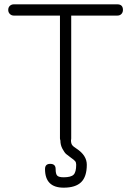

<svg xmlns="http://www.w3.org/2000/svg" viewBox="-20 -664 607 887"><path d="M309 -25Q309 -19 308 -17V-15Q308 -2 313 5.5Q318 13 334 23Q381 54 381 97Q381 152 355 177.5Q329 203 274 203Q188 203 188 117Q188 93 212 93Q237 93 237 117Q237 140 244.5 147.5Q252 155 274 155Q308 155 320 143Q332 131 332 97Q332 87 327.5 81Q323 75 307 64Q293 54 285.5 47.5Q278 41 268.5 23.5Q259 6 259 -15Q257 -21 257 -25V-592H44Q33 -592 25.5 -599.5Q18 -607 18 -618Q18 -630 25.5 -637Q33 -644 44 -644H522Q548 -644 548 -618Q548 -607 541 -599.5Q534 -592 522 -592H309Z"/></svg>

Font: Jura
Style: Regular
Weight: 400
Designer: Daniel Johnson, Alexei Vanyashin
Foundry: Daniel Johnson
Version: Version 5.103